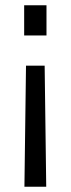

<svg xmlns="http://www.w3.org/2000/svg" viewBox="-20 -520 270 731"><path d="M150 -270 156 191H73L79 -270ZM157 -500V-385H72V-500Z"/></svg>

Font: Cairo
Style: Regular
Weight: 400
Designer: Mohamed Gaber, Accademia di Belle Arti di Urbino
Foundry: Kief Type Foundry, Accademia di Belle Arti di Urbino
Version: Version 3.120